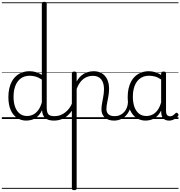

<svg xmlns="http://www.w3.org/2000/svg" viewBox="-20 -1292 1957 2084"><path d="M265 17Q209 17 165 -12Q121 -41 96 -98Q71 -155 71 -238Q71 -288 80.5 -331Q90 -374 109 -408.5Q128 -443 156 -467.5Q184 -492 220.5 -505.5Q257 -519 302 -519Q336 -519 368.5 -509.5Q401 -500 434 -480V-1253Q434 -1263 440.5 -1267.5Q447 -1272 461 -1272Q475 -1272 481 -1267.5Q487 -1263 487 -1253V-129Q487 -73 504.5 -52Q522 -31 572 -31Q581 -31 585.5 -23.5Q590 -16 589.5 -7Q589 2 583 9.5Q577 17 566 17Q534 17 510 10Q486 3 470.5 -11Q455 -25 446.5 -45.5Q438 -66 437 -92L436 -96Q414 -50 384.5 -25Q355 0 324 8.5Q293 17 265 17ZM274 -33Q306 -33 336.5 -47Q367 -61 392.5 -93Q418 -125 434 -181V-428Q399 -452 367 -461Q335 -470 302 -470Q270 -470 243 -460.5Q216 -451 194.5 -432Q173 -413 158 -385.5Q143 -358 135 -322Q127 -286 127 -242Q127 -180 143.5 -133Q160 -86 193 -59.5Q226 -33 274 -33ZM0 747H628V757H0ZM0 -20H628V0H0ZM0 -505H628V-500H0ZM0 -1267H628V-1257H0Z M563 17Q552 17 546.5 9.5Q541 2 541.5 -7Q542 -16 549 -23.5Q556 -31 569 -31Q606 -31 637 -43Q668 -55 692 -75Q716 -95 734 -120Q752 -145 762 -172Q766 -183 775 -182.5Q784 -182 790 -174.5Q796 -167 793 -157Q782 -124 762 -93Q742 -62 713.5 -37Q685 -12 647 2.5Q609 17 563 17ZM628 747V757ZM628 -20V0ZM628 -505V-500ZM628 -1267V-1257Z M785 772Q772 772 766 767.5Q760 763 760 753V-496Q760 -506 766.5 -510.5Q773 -515 786 -515Q800 -515 806 -510.5Q812 -506 812 -496V-408Q836 -450 866.5 -474.5Q897 -499 930.5 -509Q964 -519 997 -519Q1048 -519 1085.5 -496.5Q1123 -474 1143.5 -431Q1164 -388 1164 -325Q1164 -301 1161 -278Q1158 -255 1154 -233Q1150 -211 1145.5 -190Q1141 -169 1138 -148.5Q1135 -128 1135 -109Q1135 -72 1157.5 -51.5Q1180 -31 1225 -31Q1234 -31 1238.5 -23.5Q1243 -16 1242.5 -7Q1242 2 1236 9.5Q1230 17 1218 17Q1155 17 1118 -16Q1081 -49 1081 -107Q1081 -126 1084 -146.5Q1087 -167 1091 -188.5Q1095 -210 1099 -232Q1103 -254 1106 -276.5Q1109 -299 1109 -322Q1109 -393 1078 -431Q1047 -469 988 -469Q962 -469 936.5 -461.5Q911 -454 888 -437Q865 -420 846 -393Q827 -366 812 -327V753Q812 763 805.5 767.5Q799 772 785 772ZM628 747H1282V757H628ZM628 -20H1282V0H628ZM628 -505H1282V-500H628ZM628 -1267H1282V-1257H628Z M1217 17Q1206 17 1200.5 9.5Q1195 2 1195.5 -7Q1196 -16 1203 -23.5Q1210 -31 1223 -31Q1256 -31 1282.5 -43Q1309 -55 1328 -76Q1347 -97 1357.5 -125Q1368 -153 1369 -186Q1370 -198 1379 -201.5Q1388 -205 1396.5 -201.5Q1405 -198 1404 -186Q1403 -142 1388.5 -104.5Q1374 -67 1349.5 -40Q1325 -13 1291 2Q1257 17 1217 17ZM1282 747V757ZM1282 -20V0ZM1282 -505V-500ZM1282 -1267V-1257Z M1560 17Q1505 17 1461 -12Q1417 -41 1391.5 -98Q1366 -155 1366 -238Q1366 -288 1375.5 -331Q1385 -374 1404 -408.5Q1423 -443 1451 -467.5Q1479 -492 1515.5 -505.5Q1552 -519 1596 -519Q1630 -519 1663 -509Q1696 -499 1729 -479V-495Q1729 -506 1735.5 -510.5Q1742 -515 1756 -515Q1770 -515 1776 -510.5Q1782 -506 1782 -496V-91Q1782 -70 1786.5 -56.5Q1791 -43 1801 -36.5Q1811 -30 1826 -30Q1836 -30 1845.5 -33.5Q1855 -37 1864.5 -44.5Q1874 -52 1885 -63Q1890 -69 1896.5 -68.5Q1903 -68 1909 -61Q1916 -55 1917 -48Q1918 -41 1914 -34Q1903 -19 1887 -7.5Q1871 4 1853 10.5Q1835 17 1817 17Q1796 17 1780.5 11.5Q1765 6 1753.5 -5.5Q1742 -17 1736.5 -33.5Q1731 -50 1730 -72Q1730 -76 1729.5 -81.5Q1729 -87 1729 -92Q1706 -47 1677 -23.5Q1648 0 1617.5 8.5Q1587 17 1560 17ZM1422 -242Q1422 -180 1438.5 -133Q1455 -86 1487.5 -59.5Q1520 -33 1569 -33Q1601 -33 1631.5 -46.5Q1662 -60 1687.5 -92.5Q1713 -125 1729 -181V-429Q1694 -453 1662 -461.5Q1630 -470 1597 -470Q1565 -470 1538 -460.5Q1511 -451 1489.5 -432Q1468 -413 1453 -385.5Q1438 -358 1430 -322Q1422 -286 1422 -242ZM1282 747H1917V757H1282ZM1282 -20H1917V0H1282ZM1282 -505H1917V-500H1282ZM1282 -1267H1917V-1257H1282Z"/></svg>

Font: Playwrite VN Guides
Style: Regular
Weight: 400
Designer: Veronika Burian, José Scaglione
Foundry: TypeTogether
Version: Version 1.003